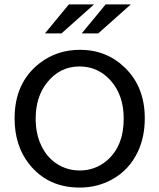

<svg xmlns="http://www.w3.org/2000/svg" viewBox="-20 -805 720 867"><path d="M341.3 -580.1Q461.9 -580.1 545.4 -498Q633.8 -411.6 633.8 -270.5Q633.8 -188 603.5 -122.1Q564.5 -37.6 484.9 5.9Q418.9 42 339.4 42Q195.8 42 111.8 -64Q45.9 -147 45.9 -270.5Q45.9 -431.6 158.2 -519Q236.8 -580.1 341.3 -580.1ZM338.9 -504.9Q249.5 -504.9 191.4 -430.7Q141.1 -366.7 141.1 -269Q141.1 -199.7 167 -146.5Q191.4 -95.2 235.8 -65.9Q282.7 -35.2 340.3 -35.2Q410.2 -35.2 463.4 -80.6Q538.6 -145.5 538.6 -269.5Q538.6 -374.5 480.5 -440.4Q423.3 -504.9 338.9 -504.9ZM457 -785.2H570.8L423.8 -654.3H349.1ZM291 -785.2H404.8L257.8 -654.3H183.1Z"/></svg>

Font: FORM UDPGothic
Style: Regular
Weight: 400
Foundry: Pronama LLC
Version: Version 1.05101